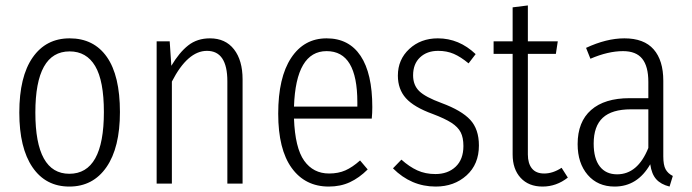

<svg xmlns="http://www.w3.org/2000/svg" viewBox="-20 -675 2543 706"><path d="M421 -263Q421 -132 371.5 -60.5Q322 11 235 11Q148 11 99.5 -60Q51 -131 51 -261Q51 -393 100 -463.5Q149 -534 236 -534Q325 -534 373 -465.5Q421 -397 421 -263ZM110 -261Q110 -36 235 -36Q362 -36 362 -263Q362 -378 330 -432Q298 -486 236 -486Q110 -486 110 -261Z M872 -383V0H816V-376Q816 -488 741 -488Q670 -488 612 -375V0H556V-523H604L610 -433Q639 -482 672 -508Q705 -534 752 -534Q809 -534 840.5 -493.5Q872 -453 872 -383Z M1347 -239H1061Q1065 -131 1098.5 -84Q1132 -37 1190 -37Q1224 -37 1250 -48.5Q1276 -60 1304 -85L1332 -52Q1301 -21 1266.5 -5Q1232 11 1189 11Q1102 11 1052.5 -57.5Q1003 -126 1003 -257Q1003 -390 1050.5 -462Q1098 -534 1181 -534Q1263 -534 1306 -469.5Q1349 -405 1349 -281Q1349 -259 1347 -239ZM1294 -299Q1294 -393 1266 -440Q1238 -487 1181 -487Q1068 -487 1061 -283H1294Z M1729 -476 1703 -442Q1674 -466 1648.5 -477Q1623 -488 1591 -488Q1550 -488 1524.5 -464Q1499 -440 1499 -398Q1499 -362 1521.5 -340Q1544 -318 1604 -296Q1677 -269 1709 -234.5Q1741 -200 1741 -140Q1741 -71 1695.5 -30Q1650 11 1582 11Q1492 11 1425 -56L1456 -88Q1485 -62 1514.5 -48.5Q1544 -35 1581 -35Q1627 -35 1655.5 -62Q1684 -89 1684 -138Q1684 -169 1674 -188.5Q1664 -208 1640 -223.5Q1616 -239 1571 -256Q1502 -281 1472.5 -314Q1443 -347 1443 -397Q1443 -456 1485 -495Q1527 -534 1590 -534Q1668 -534 1729 -476Z M2068 -22Q2026 11 1975 11Q1924 11 1894.5 -21Q1865 -53 1865 -107V-477H1795V-523H1865V-648L1921 -655V-523H2031L2024 -477H1921V-107Q1921 -74 1936 -55.5Q1951 -37 1981 -37Q2013 -37 2045 -58Z M2454 -28 2442 11Q2410 3 2393 -16Q2376 -35 2371 -71Q2324 11 2240 11Q2178 11 2141 -32Q2104 -75 2104 -145Q2104 -227 2153.5 -270.5Q2203 -314 2295 -314H2364V-374Q2364 -431 2341.5 -459Q2319 -487 2271 -487Q2216 -487 2151 -459L2135 -499Q2210 -534 2276 -534Q2348 -534 2383.5 -493.5Q2419 -453 2419 -378V-100Q2419 -68 2427.5 -52.5Q2436 -37 2454 -28ZM2364 -131V-273H2300Q2230 -273 2196.5 -242Q2163 -211 2163 -147Q2163 -92 2185.5 -63Q2208 -34 2249 -34Q2325 -34 2364 -131Z"/></svg>

Font: Fira Sans Extra Condensed Light
Style: Regular
Weight: 300
Width: 1
Designer: Carrois Corporate & Edenspiekermann AG
Foundry: Carrois Corporate GbR & Edenspiekermann AG
Version: Version 4.203